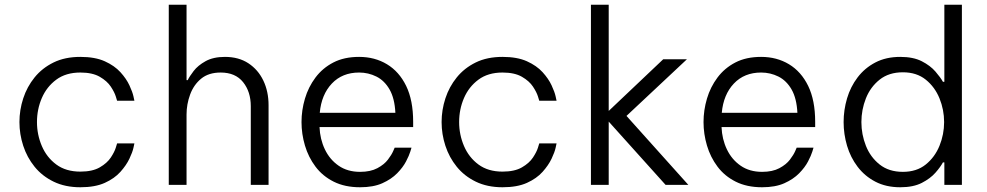

<svg xmlns="http://www.w3.org/2000/svg" viewBox="-20 -780 4162 810"><path d="M319 10Q255 10 206.5 -13.5Q158 -37 126 -76.5Q94 -116 78 -165Q62 -214 62 -265Q62 -316 78 -365Q94 -414 126 -453.5Q158 -493 206 -516.5Q254 -540 319 -540Q381 -540 422 -521.5Q463 -503 488 -475.5Q513 -448 526 -420Q539 -392 543 -373.5Q547 -355 547 -355H474Q474 -355 468.5 -373Q463 -391 447.5 -414.5Q432 -438 401 -456Q370 -474 319 -474Q258 -474 217.5 -444Q177 -414 156.5 -366.5Q136 -319 136 -265Q136 -212 156.5 -164Q177 -116 217.5 -86Q258 -56 319 -56Q370 -56 401 -74Q432 -92 447.5 -115.5Q463 -139 468.5 -157Q474 -175 474 -175H547Q547 -175 543 -156.5Q539 -138 526 -110.5Q513 -83 488 -55Q463 -27 422 -8.5Q381 10 319 10Z M692 0V-760H767V-442H772Q779 -457 797 -480.5Q815 -504 847.5 -522Q880 -540 929 -540Q987 -540 1028 -513Q1069 -486 1091 -440Q1113 -394 1113 -336V0H1038V-332Q1038 -393 1005.5 -433.5Q973 -474 911 -474Q860 -474 828.5 -448Q797 -422 782 -381Q767 -340 767 -297V0Z M1499 10Q1435 10 1388 -13.5Q1341 -37 1311 -77Q1281 -117 1266.5 -166Q1252 -215 1252 -265Q1252 -315 1266.5 -364Q1281 -413 1311 -453Q1341 -493 1386.5 -516.5Q1432 -540 1495 -540Q1561 -540 1612.5 -509Q1664 -478 1693.5 -417.5Q1723 -357 1723 -266V-244H1328Q1330 -193 1350.5 -150Q1371 -107 1408.5 -81Q1446 -55 1499 -55Q1543 -55 1572 -70.5Q1601 -86 1616.5 -106.5Q1632 -127 1638.5 -142Q1645 -157 1645 -157H1716Q1716 -157 1711 -140.5Q1706 -124 1693 -99Q1680 -74 1655.5 -49Q1631 -24 1593 -7Q1555 10 1499 10ZM1329 -304H1648Q1645 -365 1623.5 -402.5Q1602 -440 1568 -457Q1534 -474 1495 -474Q1424 -474 1380 -427.5Q1336 -381 1329 -304Z M2100 10Q2036 10 1987.5 -13.5Q1939 -37 1907 -76.5Q1875 -116 1859 -165Q1843 -214 1843 -265Q1843 -316 1859 -365Q1875 -414 1907 -453.5Q1939 -493 1987 -516.5Q2035 -540 2100 -540Q2162 -540 2203 -521.5Q2244 -503 2269 -475.5Q2294 -448 2307 -420Q2320 -392 2324 -373.5Q2328 -355 2328 -355H2255Q2255 -355 2249.5 -373Q2244 -391 2228.5 -414.5Q2213 -438 2182 -456Q2151 -474 2100 -474Q2039 -474 1998.5 -444Q1958 -414 1937.5 -366.5Q1917 -319 1917 -265Q1917 -212 1937.5 -164Q1958 -116 1998.5 -86Q2039 -56 2100 -56Q2151 -56 2182 -74Q2213 -92 2228.5 -115.5Q2244 -139 2249.5 -157Q2255 -175 2255 -175H2328Q2328 -175 2324 -156.5Q2320 -138 2307 -110.5Q2294 -83 2269 -55Q2244 -27 2203 -8.5Q2162 10 2100 10Z M2473 0V-760H2548V-312L2778 -530H2878L2623 -291L2884 0H2788L2548 -267V0Z M3195 10Q3131 10 3084 -13.5Q3037 -37 3007 -77Q2977 -117 2962.5 -166Q2948 -215 2948 -265Q2948 -315 2962.5 -364Q2977 -413 3007 -453Q3037 -493 3082.5 -516.5Q3128 -540 3191 -540Q3257 -540 3308.5 -509Q3360 -478 3389.5 -417.5Q3419 -357 3419 -266V-244H3024Q3026 -193 3046.5 -150Q3067 -107 3104.5 -81Q3142 -55 3195 -55Q3239 -55 3268 -70.5Q3297 -86 3312.5 -106.5Q3328 -127 3334.5 -142Q3341 -157 3341 -157H3412Q3412 -157 3407 -140.5Q3402 -124 3389 -99Q3376 -74 3351.5 -49Q3327 -24 3289 -7Q3251 10 3195 10ZM3025 -304H3344Q3341 -365 3319.5 -402.5Q3298 -440 3264 -457Q3230 -474 3191 -474Q3120 -474 3076 -427.5Q3032 -381 3025 -304Z M3778 10Q3718 10 3673 -13.5Q3628 -37 3598 -76.5Q3568 -116 3553.5 -165Q3539 -214 3539 -265Q3539 -316 3553.5 -365Q3568 -414 3598 -453.5Q3628 -493 3673 -516.5Q3718 -540 3778 -540Q3833 -540 3869 -521.5Q3905 -503 3926.5 -478Q3948 -453 3958 -435H3964V-760H4038V0H3964V-95H3958Q3948 -76 3926.5 -51.5Q3905 -27 3869 -8.5Q3833 10 3778 10ZM3789 -55Q3847 -55 3885.5 -86Q3924 -117 3943.5 -165Q3963 -213 3963 -265Q3963 -317 3943.5 -365Q3924 -413 3885.5 -444Q3847 -475 3789 -475Q3730 -475 3691 -444Q3652 -413 3633 -365Q3614 -317 3614 -265Q3614 -213 3633 -165Q3652 -117 3691 -86Q3730 -55 3789 -55Z"/></svg>

Font: Be Vietnam Pro Light
Style: Regular
Weight: 300
Designer: Lam Bao, Tony Le, Vietanh Nguyen
Foundry: Yellow Type Foundry
Version: Version 1.002; ttfautohint (v1.8.3)